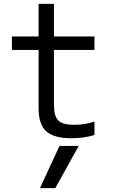

<svg xmlns="http://www.w3.org/2000/svg" viewBox="-20 -710 590 1000"><path d="M268 270H188L290 50H390ZM352 10Q261 10 221 -26Q181 -62 181 -147V-450H42V-520H181V-690H261V-520H472V-450H261V-164Q261 -105 283.5 -82.5Q306 -60 367 -60Q397 -60 423 -64.5Q449 -69 472 -77V-7Q443 2 413 6Q383 10 352 10Z"/></svg>

Font: M PLUS Code Latin SemiExpanded
Style: Regular
Weight: 400
Width: 6
Designer: Coji Morishita
Foundry: UNDERFOREST DESIGN
Version: Version 1.002; ttfautohint (v1.8.3)